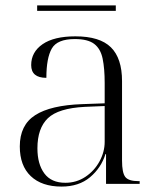

<svg xmlns="http://www.w3.org/2000/svg" viewBox="-20 -678 582 708"><path d="M207 10Q134 10 93.5 -28.5Q53 -67 53 -138Q53 -217 110 -253.5Q167 -290 283 -294L366 -297V-372Q366 -425 358.5 -461.5Q351 -498 327.5 -516Q304 -534 256 -534Q191 -534 171 -499Q151 -464 151 -391Q95 -391 95 -438Q95 -486 137 -515Q179 -544 258 -544Q348 -544 389 -503.5Q430 -463 430 -379V-86Q430 -41 442 -25.5Q454 -10 491 -10H495V0H371V-110H369Q353 -59 312 -24.5Q271 10 207 10ZM221 -4Q262 -4 295 -26Q328 -48 347 -83Q366 -118 366 -155V-287L293 -284Q195 -279 156.5 -242Q118 -205 118 -131Q118 -73 143.5 -38.5Q169 -4 221 -4ZM117 -638V-658H407V-638Z"/></svg>

Font: Noto Serif Display Light
Style: Regular
Weight: 300
Designer: Monotype Design Team
Foundry: Monotype Imaging Inc.
Version: Version 2.009